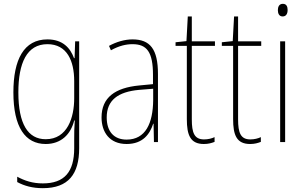

<svg xmlns="http://www.w3.org/2000/svg" viewBox="-20 -809 1590 1004"><path d="M228 -603C105 -603 50 -498 50 -326C50 -144 112 -56 219 -56C299 -56 350 -106 368 -179H371C368 -138 368 -113 368 -80V-34C368 90 317 150 204 150C150 150 109 136 70 115V143C107 163 150 175 204 175C338 175 394 101 394 -34V-593H373L370 -505H367C348 -557 309 -603 228 -603ZM228 -578C331 -578 368 -490 368 -385V-295C368 -195 333 -81 219 -81C126 -81 76 -161 76 -326C76 -479 120 -578 228 -578Z M673 -603C632 -603 588 -590 550 -569L560 -546C603 -570 640 -578 673 -578C748 -578 780 -537 780 -417V-369L707 -362C583 -350 511 -300 511 -195C511 -119 552 -56 642 -56C728 -56 764 -109 781 -162H783L785 -66H806V-422C806 -552 765 -603 673 -603ZM707 -339 781 -345V-286C780 -164 741 -79 642 -79C576 -79 538 -121 538 -195C538 -285 597 -329 707 -339Z M1047 -80C996 -80 983 -115 983 -185V-569H1104V-593H983V-723H962L955 -594L898 -588V-569H957V-186C957 -103 975 -56 1046 -56C1070 -56 1086 -61 1102 -67V-92C1088 -85 1068 -80 1047 -80Z M1289 -80C1238 -80 1225 -115 1225 -185V-569H1346V-593H1225V-723H1204L1197 -594L1140 -588V-569H1199V-186C1199 -103 1217 -56 1288 -56C1312 -56 1328 -61 1344 -67V-92C1330 -85 1310 -80 1289 -80Z M1459 -789C1439 -789 1433 -772 1433 -756C1433 -738 1440 -723 1458 -723C1476 -723 1484 -737 1484 -757C1484 -773 1479 -789 1459 -789ZM1471 -593H1445V-66H1471Z"/></svg>

Font: Noto Sans Malayalam UI Condensed Thin
Style: Regular
Weight: 100
Width: 3
Designer: Jelle Bosma - Monotype Design Team
Foundry: Monotype Imaging Inc.
Version: Version 2.104